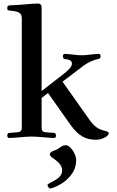

<svg xmlns="http://www.w3.org/2000/svg" viewBox="-20 -773 659 1084"><path d="M248 271C248 276 256 291 262 291C277 291 322 271 348 249C381 221 410 186 410 131C410 94 375 47 353 47C342 47 334 49 321 58C310 66 299 73 286 77C268 83 261 91 261 98C261 107 270 113 293 130C314 145 331 165 331 189C331 221 303 240 269 256C257 262 248 268 248 271ZM21 -8C21 2 26 6 32 6C45 6 72 4 92 2C115 0 140 -2 159 -2C178 -2 203 0 226 2C246 4 273 6 286 6C292 6 296 2 296 -8C296 -17 292 -23 282 -23L240 -26C227 -27 215 -31 215 -50V-220L251 -248L376 -71C425 -2 467 16 523 16C554 16 594 -3 594 -21C594 -29 581 -32 570 -35C533 -44 511 -60 485 -97L333 -312L453 -403C474 -419 506 -434 534 -440C544 -442 548 -446 548 -455C548 -465 543 -469 537 -469C530 -469 512 -467 492 -465C469 -462 454 -461 441 -461C428 -461 414 -462 391 -465C371 -467 353 -469 346 -469C340 -469 335 -465 335 -455C335 -446 339 -439 349 -439C375 -437 386 -429 386 -413C386 -392 355 -368 341 -357L215 -259V-725C215 -739 214 -753 193 -753C177 -753 150 -751 118 -748C93 -746 52 -743 38 -743C25 -743 21 -739 21 -727C21 -714 27 -714 38 -713C52 -712 73 -709 85 -703C97 -697 103 -689 103 -668V-50C103 -31 90 -27 77 -26L35 -23C25 -23 21 -17 21 -8Z"/></svg>

Font: Monomakh Unicode
Style: Regular
Weight: 400
Version: Version 1.2